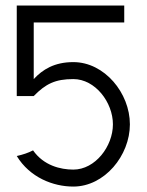

<svg xmlns="http://www.w3.org/2000/svg" viewBox="-20 -687 540 707"><path d="M437.5 -666.7H41.7V-333.3H104.2C148.3 -378.3 183.3 -395.8 250 -395.8C330.8 -395.8 395.8 -310 395.8 -229.2C395.8 -148.3 330.8 -62.5 250 -62.5C202.5 -62.5 140.8 -77.5 101.7 -133.3C84.2 -124.2 64.2 -117.5 41.7 -112.5C90 -33.3 175.8 0 250 0C365 0 458.3 -114.2 458.3 -229.2C458.3 -344.2 365 -458.3 250 -458.3C180 -458.3 136.7 -430.8 104.2 -395.8V-604.2H437.5Z"/></svg>

Font: Amy Mono
Style: Regular
Weight: 400
Monospace: yes
Version: Version 001.000